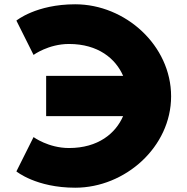

<svg xmlns="http://www.w3.org/2000/svg" viewBox="-20 -860 874 895"><path d="M301.6 -170C437.9 -170 519.1 -238.6 553.7 -318.5H195.1V-506.5H553.9C519.3 -586.2 438.1 -655 301.6 -655C205.6 -655 136.4 -604 136.4 -604L56.4 -764C56.4 -764 148.4 -840 330.6 -840C564.6 -840 777.6 -648 777.6 -411C777.6 -175 563.6 15 330.6 15C148.4 15 56.4 -61 56.4 -61L136.4 -221C136.4 -221 205.6 -170 301.6 -170Z"/></svg>

Font: Hussar
Style: BdSuprExt
Weight: 700
Foundry: Cannot Into Space Fonts
Version: Version 2.00